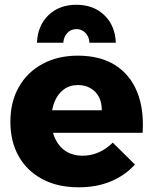

<svg xmlns="http://www.w3.org/2000/svg" viewBox="-20 -780 643 806"><path d="M407.3 -317.1Q407.6 -349.6 395.1 -373.1Q382.6 -396.6 359.9 -409.8Q337.1 -423 307.3 -423Q272.4 -423 247.5 -404.4Q222.6 -385.9 209.1 -353.2Q195.7 -320.6 195.7 -278.4Q195.7 -230.6 212.1 -196.6Q228.4 -162.6 257.8 -144.4Q287.1 -126.3 325.7 -126.3Q397.6 -126.3 453.4 -181.3L546.4 -89.4Q505.1 -43.6 445.4 -18.6Q385.7 6.3 310.4 6.3Q222.1 6.3 157.7 -28Q93.3 -62.3 58.4 -124.2Q23.6 -186.1 23.6 -268.4Q23.6 -352.4 59 -414.6Q94.4 -476.9 158 -511.4Q221.6 -546 305.7 -546.4Q400.9 -546.4 463.6 -506.5Q526.3 -466.6 555.7 -394Q585.1 -321.4 578.7 -222.6H171.4V-317.1ZM245.7 -600.6H135.1Q138.3 -673.3 183.8 -716.6Q229.3 -760 300.7 -760Q372.1 -760 417.6 -716.6Q463.1 -673.3 466.3 -600.6H355.7Q354.1 -626.1 338.7 -642Q323.3 -657.9 300.7 -657.9Q278.1 -657.9 262.9 -642Q247.7 -626.1 245.7 -600.6Z"/></svg>

Font: Alexandria
Style: Regular
Weight: 400
Designer: Mohamed Gaber
Foundry: Kief Type Foundry
Version: Version 5.100